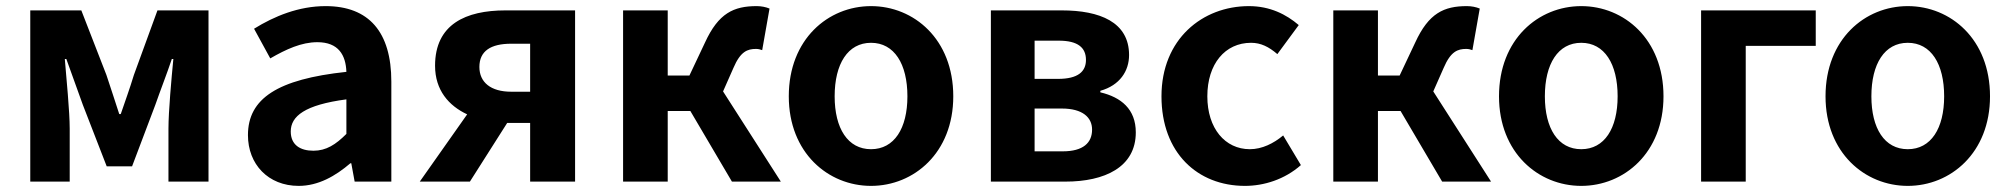

<svg xmlns="http://www.w3.org/2000/svg" viewBox="-20 -594 6573 628"><path d="M79 0H208V-173C208 -230 197 -339 192 -401H197C213 -355 235 -297 251 -251L329 -50H412L488 -251C504 -297 526 -353 542 -401H547C541 -339 531 -230 531 -173V0H662V-560H495L418 -349C404 -303 389 -262 375 -221H370C357 -262 343 -303 328 -349L246 -560H79Z M957 14C1021 14 1077 -18 1126 -60H1129L1140 0H1260V-327C1260 -489 1187 -574 1045 -574C957 -574 877 -541 811 -500L864 -403C916 -433 966 -456 1018 -456C1087 -456 1111 -414 1113 -359C888 -335 791 -272 791 -152C791 -57 857 14 957 14ZM1005 -101C962 -101 931 -120 931 -164C931 -214 977 -251 1113 -269V-156C1078 -121 1047 -101 1005 -101Z M1714 -294H1652C1585 -294 1548 -325 1548 -375C1548 -427 1585 -451 1652 -451H1714ZM1633 -560C1504 -560 1403 -515 1403 -379C1403 -299 1448 -248 1508 -220L1353 0H1517L1639 -192H1641H1714V0H1861V-560Z M2345 -295 2379 -372C2402 -426 2425 -434 2453 -434C2461 -434 2467 -432 2473 -430L2497 -566C2485 -571 2470 -574 2455 -574C2380 -574 2330 -551 2286 -455L2235 -347H2164V-560H2018V0H2164V-231H2238L2374 0H2534Z M2829 14C2969 14 3098 -94 3098 -279C3098 -466 2969 -574 2829 -574C2689 -574 2560 -466 2560 -279C2560 -94 2689 14 2829 14ZM2829 -106C2753 -106 2710 -174 2710 -279C2710 -385 2753 -454 2829 -454C2905 -454 2948 -385 2948 -279C2948 -174 2905 -106 2829 -106Z M3221 0H3465C3593 0 3695 -47 3695 -161C3695 -237 3647 -276 3579 -292V-297C3643 -315 3673 -362 3673 -414C3673 -522 3577 -560 3453 -560H3221ZM3364 -336V-461H3443C3506 -461 3532 -438 3532 -398C3532 -360 3506 -336 3441 -336ZM3364 -99V-239H3453C3521 -239 3552 -210 3552 -170C3552 -127 3523 -99 3456 -99Z M4052 14C4114 14 4182 -7 4235 -54L4177 -151C4146 -125 4108 -106 4068 -106C3987 -106 3929 -174 3929 -279C3929 -385 3987 -454 4072 -454C4104 -454 4130 -441 4158 -417L4228 -512C4187 -547 4134 -574 4065 -574C3913 -574 3779 -466 3779 -279C3779 -94 3897 14 4052 14Z M4668 -295 4702 -372C4725 -426 4748 -434 4776 -434C4784 -434 4790 -432 4796 -430L4820 -566C4808 -571 4793 -574 4778 -574C4703 -574 4653 -551 4609 -455L4558 -347H4487V-560H4341V0H4487V-231H4561L4697 0H4857Z M5152 14C5292 14 5421 -94 5421 -279C5421 -466 5292 -574 5152 -574C5012 -574 4883 -466 4883 -279C4883 -94 5012 14 5152 14ZM5152 -106C5076 -106 5033 -174 5033 -279C5033 -385 5076 -454 5152 -454C5228 -454 5271 -385 5271 -279C5271 -174 5228 -106 5152 -106Z M5544 0H5690V-444H5919V-560H5544Z M6220 14C6360 14 6489 -94 6489 -279C6489 -466 6360 -574 6220 -574C6080 -574 5951 -466 5951 -279C5951 -94 6080 14 6220 14ZM6220 -106C6144 -106 6101 -174 6101 -279C6101 -385 6144 -454 6220 -454C6296 -454 6339 -385 6339 -279C6339 -174 6296 -106 6220 -106Z"/></svg>

Font: Source Han Sans SC Bold
Style: Regular
Weight: 700
Designer: Ryoko NISHIZUKA (kana & ideographs); Paul D. Hunt (Latin, Greek & Cyrillic); Wenlong ZHANG (bopomofo); Sandoll Communica
Foundry: Adobe Systems Incorporated
Version: Version 1.001;PS 1.001;hotconv 1.0.78;makeotf.lib2.5.61930